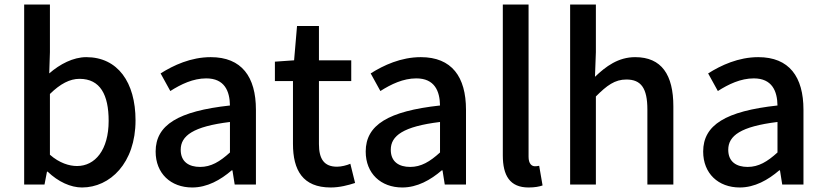

<svg xmlns="http://www.w3.org/2000/svg" viewBox="-20 -817 3653 850"><path d="M343 13C467 13 580 -95 580 -284C580 -453 501 -564 362 -564C304 -564 245 -533 198 -492L201 -586V-797H87V0H177L188 -57H191C238 -12 293 13 343 13ZM321 -82C287 -82 243 -95 201 -132V-401C247 -446 289 -468 332 -468C424 -468 461 -397 461 -282C461 -153 401 -82 321 -82Z M831 13C897 13 956 -20 1006 -63H1009L1019 0H1113V-331C1113 -477 1050 -564 913 -564C825 -564 748 -528 691 -492L734 -414C781 -444 835 -470 893 -470C974 -470 997 -414 998 -350C769 -325 669 -264 669 -146C669 -49 736 13 831 13ZM866 -78C817 -78 780 -100 780 -154C780 -216 835 -257 998 -277V-142C953 -101 914 -78 866 -78Z M1444 13C1484 13 1521 3 1552 -7L1531 -92C1515 -85 1491 -79 1472 -79C1415 -79 1392 -113 1392 -179V-458H1535V-550H1392V-702H1295L1282 -550L1197 -544V-458H1277V-180C1277 -64 1320 13 1444 13Z M1761 13C1827 13 1886 -20 1936 -63H1939L1949 0H2043V-331C2043 -477 1980 -564 1843 -564C1755 -564 1678 -528 1621 -492L1664 -414C1711 -444 1765 -470 1823 -470C1904 -470 1927 -414 1928 -350C1699 -325 1599 -264 1599 -146C1599 -49 1666 13 1761 13ZM1796 -78C1747 -78 1710 -100 1710 -154C1710 -216 1765 -257 1928 -277V-142C1883 -101 1844 -78 1796 -78Z M2320 13C2348 13 2368 9 2382 4L2367 -83C2357 -81 2353 -81 2348 -81C2334 -81 2320 -92 2320 -123V-797H2206V-129C2206 -40 2237 13 2320 13Z M2504 0H2618V-390C2667 -439 2702 -465 2753 -465C2818 -465 2846 -427 2846 -332V0H2961V-346C2961 -486 2909 -564 2792 -564C2717 -564 2662 -523 2614 -477L2618 -586V-797H2504Z M3255 13C3321 13 3380 -20 3430 -63H3433L3443 0H3537V-331C3537 -477 3474 -564 3337 -564C3249 -564 3172 -528 3115 -492L3158 -414C3205 -444 3259 -470 3317 -470C3398 -470 3421 -414 3422 -350C3193 -325 3093 -264 3093 -146C3093 -49 3160 13 3255 13ZM3290 -78C3241 -78 3204 -100 3204 -154C3204 -216 3259 -257 3422 -277V-142C3377 -101 3338 -78 3290 -78Z"/></svg>

Font: Noto Sans Japanese Medium
Style: Regular
Weight: 500
Designer: Ryoko NISHIZUKA (kana & ideographs); Paul D. Hunt (Latin, Greek & Cyrillic); Wenlong ZHANG (bopomofo); Sandoll Communica
Foundry: Adobe Systems Incorporated
Version: Version 1.000;PS 1;hotconv 1.0.78;makeotf.lib2.5.61930